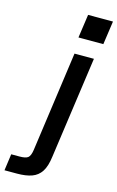

<svg xmlns="http://www.w3.org/2000/svg" viewBox="-258 -775 643 1051"><g transform="rotate(15 63.5 -250.0)"><path d="M85 -587 104 -720H245L226 -587ZM-118 220 -105 126H-58Q-23 126 -10 115.5Q3 105 8 71L87 -496H197L116 80Q109 136 89.5 166Q70 196 36.5 208Q3 220 -47 220Z"/></g></svg>

Font: Host Grotesk Medium
Style: Italic
Weight: 500
Italic angle: -8°
Designer: Doğukan Karapınar based on Poppins by Indian Type Foundry, Jonny Pinhorn
Foundry: Element Type
Version: Version 1.001; ttfautohint (v1.8.4.7-5d5b)